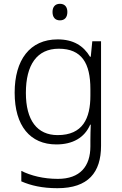

<svg xmlns="http://www.w3.org/2000/svg" viewBox="-20 -749 639 1009"><path d="M295 -729C270 -729 256 -713 256 -686C256 -658 270 -642 295 -642C320 -642 334 -658 334 -686C334 -713 320 -729 295 -729ZM283 -542C137 -542 57 -434 57 -262C57 -87 139 10 276 10C362 10 424 -25 454 -94H457C456 -69 455 -39 455 -11V20C455 125 401 191 284 191C208 191 142 174 92 149V204C142 226 202 240 282 240C444 240 511 157 511 17V-532H465L457 -451H453C419 -508 366 -542 283 -542ZM289 -493C410 -493 455 -416 455 -281V-246C455 -127 415 -39 283 -39C175 -39 116 -117 116 -261C116 -408 174 -493 289 -493Z"/></svg>

Font: Noto Sans Bengali Light
Style: Regular
Weight: 300
Designer: Jelle Bosma - Monotype Design Team
Foundry: Monotype Imaging Inc.
Version: Version 2.003